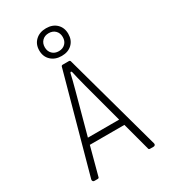

<svg xmlns="http://www.w3.org/2000/svg" viewBox="-232 -1092 1064 1203"><g transform="rotate(-30 300.0 -490.0)"><path d="M86 0Q79 0 75.5 -5Q72 -10 73 -17L267 -722Q269 -730 278 -730H322Q331 -730 333 -722L527 -17Q529 -10 525 -5Q521 0 514 0H489Q479 0 478 -8L424 -210H174L120 -8Q119 0 109 0ZM186 -255H412L333 -550Q315 -619 307 -657Q305 -666 300 -666Q295 -666 293 -657Q289 -638 282 -611Q275 -584 266 -550ZM301 -780Q254 -780 224.5 -807.5Q195 -835 195 -880Q195 -925 224.5 -952.5Q254 -980 301 -980Q348 -980 376.5 -952.5Q405 -925 405 -880Q405 -835 376.5 -807.5Q348 -780 301 -780ZM300 -815Q329 -815 347 -833Q365 -851 365 -880Q365 -909 347 -927Q329 -945 300 -945Q271 -945 253 -927Q235 -909 235 -880Q235 -851 253 -833Q271 -815 300 -815Z"/></g></svg>

Font: Pitagon Sans Mono Thin
Style: Regular
Weight: 100
Monospace: yes
Designer: Travis Tran
Foundry: Pitagon
Version: Version 1.001; ttfautohint (v1.8.4.7-5d5b);gftools[0.9.26]